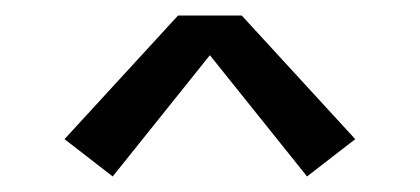

<svg xmlns="http://www.w3.org/2000/svg" viewBox="-20 -702 540 247"><path d="M125 -475 63 -523 209 -682H291L437 -523L375 -475L250 -631Z"/></svg>

Font: Iosevka Slab
Style: Regular
Weight: 400
Monospace: yes
Designer: Belleve Invis
Foundry: Belleve Invis
Version: Version 11.2.4; ttfautohint (v1.8.3)